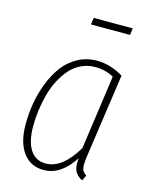

<svg xmlns="http://www.w3.org/2000/svg" viewBox="-110 -786 686 869"><g transform="rotate(15 233.0 -352.0)"><path d="M398.9 -682.1H215.8L220.2 -713.9H402.8ZM285.2 -530.8Q349.1 -530.8 409.2 -494.1L354 -109.9Q347.2 -66.9 350.1 -47.1Q353 -27.3 372.1 -16.1L359.9 9.8Q335.4 -2 324.7 -22.5Q314 -43 318.8 -83Q259.3 9.8 178.2 9.8Q116.7 9.8 81.8 -37.6Q46.9 -85 46.9 -169.9Q46.9 -219.2 55.2 -268.3Q63.5 -317.4 82 -365.2Q100.6 -413.1 127.7 -449.5Q154.8 -485.8 195.6 -508.3Q236.3 -530.8 285.2 -530.8ZM284.2 -501Q249.5 -501 219.5 -486.6Q189.5 -472.2 167.7 -447.3Q146 -422.4 129.2 -390.1Q112.3 -357.9 102.3 -320.6Q92.3 -283.2 87.2 -245.6Q82 -208 82 -170.9Q82 -98.6 107.2 -59.8Q132.3 -21 180.2 -21Q257.8 -21 323.2 -131.8L372.1 -479Q335.4 -501 284.2 -501Z"/></g></svg>

Font: Fira Sans Compressed UltraLight
Style: Italic
Weight: 200
Width: 3
Italic angle: -8°
Designer: Carrois Corporate & Edenspiekermann AG
Foundry: Carrois Corporate GbR & Edenspiekermann AG
Version: Version 4.203;PS 004.203;hotconv 1.0.88;makeotf.lib2.5.64775